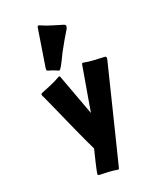

<svg xmlns="http://www.w3.org/2000/svg" viewBox="-277 -1022 1135 1345"><g transform="rotate(-30 290.5 -350.0)"><path d="M266.6 222.7Q265.6 224.6 264.4 225.8Q263.2 227.1 260.3 227.1Q257.3 227.1 255.9 226.6Q238.3 220.2 222.7 215.8Q207 211.4 191.7 207.8Q176.3 204.1 160.2 200.9Q144 197.8 126 193.8Q121.1 192.9 118.4 190.7Q115.7 188.5 115.7 183.1Q115.7 181.6 117.4 176Q119.1 170.4 126 153.1Q132.8 135.7 147 102.8Q161.1 69.8 186 14.2Q178.7 -10.3 169.4 -44.4Q160.2 -78.6 149.7 -119.1Q139.2 -159.7 127.9 -204.8Q116.7 -250 105.2 -296.1Q93.8 -342.3 82.3 -387.5Q70.8 -432.6 60.1 -473.6Q56.6 -481.4 56.2 -486.6Q55.7 -491.7 55.7 -495.1Q55.7 -502 63.5 -503.9Q101.6 -512.2 142.6 -521.2Q183.6 -530.3 220.2 -544.4Q221.7 -544.9 224.6 -544.9Q231 -544.9 231.4 -540L291 -211.9Q293 -217.8 298.6 -233.2Q304.2 -248.5 311.8 -270Q319.3 -291.5 328.6 -317.4Q337.9 -343.3 347.7 -370.1Q357.4 -397 366.9 -423.6Q376.5 -450.2 384.8 -473.1Q393.1 -496.1 399.2 -513.7Q405.3 -531.2 408.7 -540Q410.6 -544.9 416 -544.9Q417.5 -544.9 418 -544.7Q418.5 -544.4 419.9 -544.4Q456.5 -530.3 495.1 -521.2Q533.7 -512.2 571.8 -503.9Q581.1 -502 581.1 -493.2Q581.1 -486.8 575.2 -473.6L374 -19ZM331.5 -679.7Q310.1 -649.9 295.7 -630.6Q281.2 -611.3 272 -600.1Q262.7 -588.9 257.3 -584.5Q252 -580.1 248.5 -580.1Q245.6 -580.1 243.7 -582Q233.4 -588.9 225.1 -594Q216.8 -599.1 209.5 -603.3Q202.1 -607.4 194.6 -611.3Q187 -615.2 177.7 -619.6Q170.9 -623.5 170.9 -629.9Q171.4 -633.8 172.6 -639.2Q173.8 -644.5 176.8 -652.8L267.1 -915Q269.5 -921.9 272 -924.3Q274.4 -926.8 277.3 -926.8Q279.8 -926.8 282.2 -925.5Q284.7 -924.3 287.1 -922.9Q325.2 -897 363 -878.7Q400.9 -860.4 438 -840.8Q446.8 -835.4 446.8 -827.6Q446.8 -819.8 438.5 -807.6Q419.4 -785.6 407 -771.2Q394.5 -756.8 383.5 -743.7Q372.6 -730.5 360.8 -715.8Q349.1 -701.2 331.5 -679.7Z"/></g></svg>

Font: Carter One
Style: Regular
Weight: 400
Designer: vernon adams
Foundry: vernon adams
Version: Version 1.000